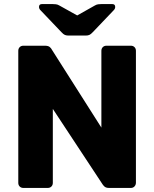

<svg xmlns="http://www.w3.org/2000/svg" viewBox="-20 -925 759 945"><path d="M317 -750Q307 -750 299.5 -753Q292 -756 282 -767L179 -875Q172 -882 172 -891Q172 -905 187 -905H238Q246 -905 255 -904Q264 -903 272 -898L360 -849L447 -898Q455 -903 464 -904Q473 -905 481 -905H532Q547 -905 547 -891Q547 -882 540 -875L437 -767Q427 -756 419.5 -753Q412 -750 402 -750ZM95 0Q84 0 77 -7Q70 -14 70 -25V-675Q70 -686 77 -693Q84 -700 95 -700H201Q218 -700 225.5 -693Q233 -686 235 -681L479 -297V-675Q479 -686 486 -693Q493 -700 504 -700H624Q635 -700 642 -693Q649 -686 649 -675V-26Q649 -15 642 -7.5Q635 0 624 0H517Q501 0 493.5 -7.5Q486 -15 484 -19L240 -389V-25Q240 -14 233 -7Q226 0 215 0Z"/></svg>

Font: Fz Rubik
Style: Bold
Weight: 700
Designer: Hubert and Fischer
Foundry: Hubert and Fischer
Version: Vit hóa bi FontZin.com